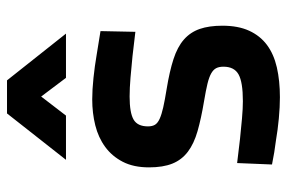

<svg xmlns="http://www.w3.org/2000/svg" viewBox="-152 -636 799 534"><g transform="rotate(-90 247.0 -368.5)"><path d="M426 -391Q391 -395 358 -399Q329 -402 299 -404.5Q269 -407 246 -407Q201 -407 182 -396Q163 -385 163 -356Q163 -344 167.5 -336.5Q172 -329 184 -323.5Q196 -318 216 -313.5Q236 -309 267 -304Q316 -296 350 -285Q384 -274 404.5 -256Q425 -238 434 -212Q443 -186 443 -149Q443 -105 429 -74.5Q415 -44 389.5 -25Q364 -6 327 2.5Q290 11 244 11Q217 11 185 8Q153 5 124 0Q91 -4 57 -11L61 -108Q95 -104 128 -100Q156 -97 184.5 -94.5Q213 -92 233 -92Q286 -92 307.5 -104Q329 -116 329 -146Q329 -158 325 -166Q321 -174 310.5 -180Q300 -186 281.5 -190.5Q263 -195 233 -200Q185 -208 150 -218Q115 -228 92.5 -245Q70 -262 59.5 -288Q49 -314 49 -353Q49 -396 64.5 -426Q80 -456 106 -475Q132 -494 166 -502.5Q200 -511 238 -511Q265 -511 298 -507.5Q331 -504 360 -499Q393 -494 428 -488ZM199 -748H291L421 -584H298L246 -653L193 -584H70Z"/></g></svg>

Font: Panefresco 800wt
Style: Regular
Weight: 800
Designer: Campivisivi
Foundry: Campivisivi & Chank Co
Version: Version 1.001